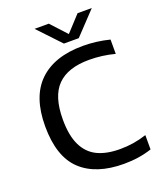

<svg xmlns="http://www.w3.org/2000/svg" viewBox="-170 -1052 974 1166"><g transform="rotate(-20 317.0 -469.0)"><path d="M54 -368.5Q54 -559.5 152.8 -654.5Q251.5 -749.5 435.5 -749.5Q523 -749.5 607.5 -728V-635.5Q526 -657 442 -657Q305 -657 237 -588.8Q169 -520.5 169 -370.5Q169 -266.5 200 -203Q231 -139.5 289.8 -111.2Q348.5 -83 435.5 -83Q480 -83 521.2 -89.5Q562.5 -96 607.5 -110.5V-18Q525 9.5 427.5 9.5Q247.5 9.5 150.8 -81.2Q54 -172 54 -368.5ZM474 -947H566L429 -802H333L196 -947H288L381 -846Z"/></g></svg>

Font: Encode Sans Semi Expanded Medium
Style: Regular
Weight: 500
Width: 6
Designer: Multiple Designers
Foundry: Impallari Type
Version: Version 2.000